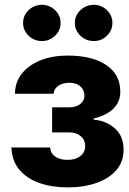

<svg xmlns="http://www.w3.org/2000/svg" viewBox="-20 -790 550 820"><path d="M28.8 -160.2H194.3Q195.3 -135.7 215.8 -121.3Q236.3 -106.9 268.6 -107.4Q301.3 -106.9 322.5 -123Q343.8 -139.2 343.8 -167Q343.8 -192.4 325 -208.5Q306.2 -224.6 275.9 -224.6H202.6V-331.5H275.9Q305.7 -332 323 -345.9Q340.3 -359.9 340.8 -381.8Q340.3 -406.2 322.8 -421.4Q305.2 -436.5 276.4 -436.5Q247.6 -436.5 228.8 -423.3Q210 -410.2 209 -389.6H43.9Q44.4 -440.4 74.5 -477.1Q104.5 -513.7 155.3 -533.2Q206.1 -552.7 268.6 -552.7Q373.5 -552.7 433.8 -512.2Q494.1 -471.7 493.7 -397.9Q494.1 -356 464.6 -326.4Q435.1 -296.9 380.4 -284.2V-278.8Q431.2 -275.4 469.5 -242.7Q507.8 -210 507.8 -150.9Q507.8 -99.6 477.1 -63.7Q446.3 -27.8 392.3 -8.8Q338.4 10.3 269 10.3Q200.7 10.3 147.2 -8.8Q93.8 -27.8 62.3 -65.7Q30.8 -103.5 28.8 -160.2ZM159.2 -614.7Q125.5 -614.7 102.1 -637.5Q78.6 -660.2 78.6 -691.9Q78.6 -724.1 102.1 -746.6Q125.5 -769 159.2 -769.5Q191.9 -769 215.3 -746.6Q238.8 -724.1 238.8 -691.9Q238.8 -660.2 215.3 -637.5Q191.9 -614.7 159.2 -614.7ZM380.9 -614.7Q347.2 -614.7 323.5 -637.5Q299.8 -660.2 299.8 -691.9Q299.8 -724.1 323.5 -746.6Q347.2 -769 380.9 -769.5Q413.6 -769 436.8 -746.6Q460 -724.1 460 -691.9Q460 -660.2 436.8 -637.5Q413.6 -614.7 380.9 -614.7Z"/></svg>

Font: Inter Tight ExtraBold
Style: Regular
Weight: 800
Designer: Rasmus Andersson
Foundry: rsms
Version: Version 3.004; ttfautohint (v1.8.4.7-5d5b)